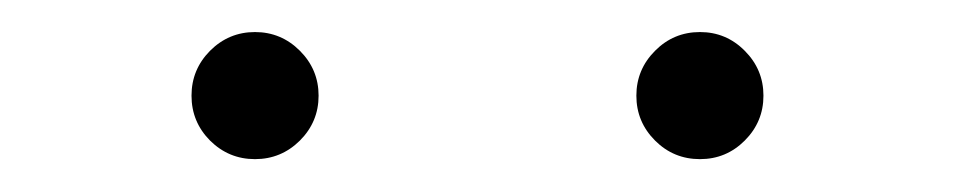

<svg xmlns="http://www.w3.org/2000/svg" viewBox="-20 -674 587 118"><path d="M175.8 -615.2Q175.8 -599.1 164.3 -587.6Q152.8 -576.2 136.7 -576.2Q120.6 -576.2 109.1 -587.6Q97.7 -599.1 97.7 -615.2Q97.7 -631.3 109.1 -642.8Q120.6 -654.3 136.7 -654.3Q152.8 -654.3 164.3 -642.8Q175.8 -631.3 175.8 -615.2ZM449.2 -615.2Q449.2 -599.1 437.7 -587.6Q426.3 -576.2 410.2 -576.2Q394 -576.2 382.6 -587.6Q371.1 -599.1 371.1 -615.2Q371.1 -631.3 382.6 -642.8Q394 -654.3 410.2 -654.3Q426.3 -654.3 437.7 -642.8Q449.2 -631.3 449.2 -615.2Z"/></svg>

Font: DatDot Light
Style: Regular
Weight: 300
Designer: GGBot
Version: 1.00